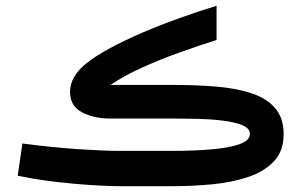

<svg xmlns="http://www.w3.org/2000/svg" viewBox="-20 -641 1037 661"><path d="M573.2 0H393.1Q368.2 0 326.9 -2Q285.6 -3.9 236.3 -8.3Q187 -12.7 136.2 -19.5Q85.4 -26.4 41 -36.1L57.1 -147Q156.7 -133.8 245.8 -127.7Q335 -121.6 388.2 -121.6H572.8Q647 -121.6 707.5 -126.7Q768.1 -131.8 804.2 -144.5Q840.3 -157.2 840.3 -180.2Q840.3 -199.7 813.2 -210.4Q786.1 -221.2 744.6 -226.1Q703.1 -231 658.7 -231.9Q614.3 -232.9 579.6 -232.9H359.9Q302.2 -232.9 261.7 -254.6Q221.2 -276.4 221.2 -323.7Q221.2 -352.5 235.8 -376.7Q250.5 -400.9 272.9 -419.4Q307.1 -447.3 358.2 -474.9Q409.2 -502.4 470.7 -528.8Q532.2 -555.2 597.7 -578.6Q663.1 -602.1 725.6 -621.1V-503.4Q667 -484.9 600.6 -461.2Q534.2 -437.5 471.4 -409.4Q408.7 -381.3 360.4 -348.6H579.1Q657.7 -348.6 726.1 -342.8Q794.4 -336.9 846.2 -319.8Q897.9 -302.7 927.2 -268.8Q956.5 -234.9 956.5 -178.7Q956.5 -121.6 923.6 -86.2Q890.6 -50.8 835.2 -32Q779.8 -13.2 711.7 -6.6Q643.6 0 573.2 0Z"/></svg>

Font: Vazirmatn RD UI FD SemiBold
Style: Regular
Weight: 600
Designer: Saber Rastikerdar
Foundry: Saber Rastikerdar
Version: Version 33.003